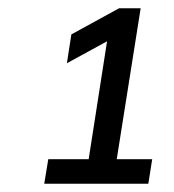

<svg xmlns="http://www.w3.org/2000/svg" viewBox="-20 -725 420 463"><path d="M86.7 -282 96.4 -341.1H193.8L241.3 -645.6L272.2 -644L141.3 -572.5L152.1 -642L267 -705H319.2L261.5 -341.1H347L337.7 -282Z"/></svg>

Font: Mulish ExtraLight
Style: Italic
Weight: 200
Italic angle: -9°
Designer: Vernon Adams
Foundry: Vernon Adams
Version: Version 3.603